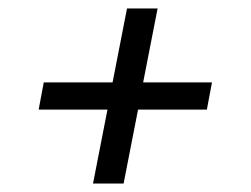

<svg xmlns="http://www.w3.org/2000/svg" viewBox="-20 -551 590 452"><path d="M271 -119H199L233 -293H71L83 -357H245L279 -531H351L317 -357H479L467 -293H305Z"/></svg>

Font: Lode
Style: Italic
Weight: 400
Italic angle: -11°
Monospace: yes
Designer: Belleve Invis
Foundry: Belleve Invis
Version: Version 29.2.0; ttfautohint (v1.8.3)